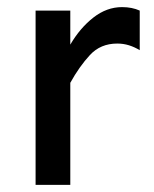

<svg xmlns="http://www.w3.org/2000/svg" viewBox="-20 -520 433 540"><path d="M80.1 0V-490.2H177.7V0ZM177.7 -287.1V-394.5Q205.1 -441.4 242.7 -470.7Q280.3 -500 323.2 -500Q351.6 -500 373 -490.2V-378.9Q358.4 -387.7 342.8 -392.6Q327.1 -397.5 309.6 -397.5Q262.7 -397.5 232.9 -365.2Q203.1 -333 177.7 -287.1Z"/></svg>

Font: Sen Medium
Style: Regular
Weight: 500
Designer: Kosal Sen, Philatype
Foundry: Philatype
Version: Version 2.000;gftools[0.9.31]